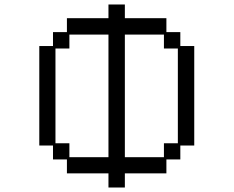

<svg xmlns="http://www.w3.org/2000/svg" viewBox="-20 -807 1040 855"><path d="M155 -602H216V-664H278V-726H463V-787H536V-726H721V-664H783V-602H845V-159H783V-97H721V-35H536V28H463V-35H278V-97H216V-159H155ZM710 -107V-169H772V-591H710V-653H536V-107ZM289 -169V-107H463V-653H289V-591H227V-169Z"/></svg>

Font: DotGothic16
Style: Regular
Weight: 400
Designer: Fontworks Inc.
Foundry: Fontworks Inc.
Version: Version 1.100